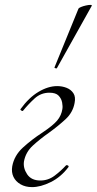

<svg xmlns="http://www.w3.org/2000/svg" viewBox="-20 -751 395 785"><path d="M111 14Q84 14 64 2.5Q44 -9 35 -28Q26 -47 30 -71Q38 -115 73.5 -147.5Q109 -180 152 -208Q197 -238 214 -258.5Q231 -279 235 -305Q237 -316 234 -332Q231 -348 219.5 -360Q208 -372 182 -372Q147 -372 121 -348Q95 -324 74 -298Q72 -296 67 -299Q62 -302 64 -305Q98 -352 137.5 -375.5Q177 -399 214 -399Q234 -399 252 -392Q270 -385 280 -370Q290 -355 285 -330Q278 -291 247.5 -263Q217 -235 181 -209Q144 -183 114.5 -156Q85 -129 78 -91Q74 -64 91 -38.5Q108 -13 145 -13Q177 -13 203 -32.5Q229 -52 250 -75Q253 -77 257.5 -74.5Q262 -72 260 -68Q229 -27 187.5 -6.5Q146 14 111 14ZM213 -473Q212 -470 206.5 -472Q201 -474 203 -476L301 -716Q303 -719 311.5 -722.5Q320 -726 331 -728.5Q342 -731 349.5 -731Q357 -731 355 -727Z"/></svg>

Font: Cormorant Light
Style: Italic
Weight: 300
Italic angle: -10°
Designer: Christian Thalmann (Catharsis Fonts)
Foundry: Catharsis Fonts
Version: Version 4.000